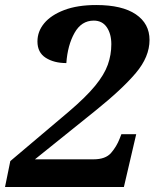

<svg xmlns="http://www.w3.org/2000/svg" viewBox="-34 -744 615 764"><path d="M-14 0 7 -103 240 -300Q308 -358 344.5 -402.5Q381 -447 395 -486.5Q409 -526 409 -568Q409 -609 391 -635.5Q373 -662 339 -662Q290 -662 262.5 -613Q235 -564 230 -493Q181 -493 148 -514Q115 -535 115 -579Q115 -619 142 -651.5Q169 -684 221.5 -704Q274 -724 349 -724Q452 -724 506.5 -687Q561 -650 561 -585Q561 -518 506.5 -453.5Q452 -389 345 -303L105 -110H338Q386 -110 408 -135.5Q430 -161 442 -192L449 -210H508L459 0Z"/></svg>

Font: Noto Serif Tamil
Style: Bold Italic
Weight: 700
Italic angle: -12°
Designer: Indian Type Foundry, Tom Grace, and the Monotype Design Team
Foundry: Monotype Imaging Inc.
Version: Version 2.003; ttfautohint (v1.8.4.7-5d5b)